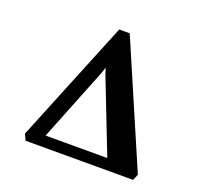

<svg xmlns="http://www.w3.org/2000/svg" viewBox="-127 -899 1122 1050"><g transform="rotate(20 434.0 -373.5)"><path d="M122 0 105 -35 395 -747H456L762.5 -35L747.5 0ZM215 -64H574L407 -492.5L397 -526L385.5 -491.5Z"/></g></svg>

Font: Merriweather 20pt ExtraBold
Style: Regular
Weight: 800
Version: Version 2.100